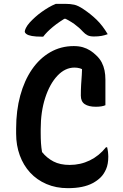

<svg xmlns="http://www.w3.org/2000/svg" viewBox="-20 -960 640 1000"><path d="M333 20Q272 20 222 -1.5Q172 -23 137 -61Q102 -99 83 -151Q64 -203 64 -264V-290Q64 -384 85.5 -462.5Q107 -541 146.5 -598.5Q186 -656 241.5 -688Q297 -720 364 -720Q391 -720 411.5 -714Q432 -708 449.5 -697Q467 -686 482 -671Q500 -654 510 -634.5Q520 -615 524.5 -593Q529 -571 529 -545Q529 -511 529 -477Q529 -443 529 -412Q520 -408 507.5 -406Q495 -404 479 -404Q442 -404 421.5 -417.5Q401 -431 401 -462Q401 -493 402.5 -518Q404 -543 406 -570Q408 -597 407 -630L425 -589Q408 -601 395 -604.5Q382 -608 368 -608Q319 -608 279 -565.5Q239 -523 215.5 -450.5Q192 -378 192 -288V-268Q192 -238 193.5 -214.5Q195 -191 199 -168Q224 -137 258.5 -119Q293 -101 343 -101Q399 -101 447.5 -124.5Q496 -148 532 -193H538Q539 -187 540.5 -181Q542 -175 542.5 -168.5Q543 -162 543.5 -156Q544 -150 544 -144Q544 -105 532.5 -79Q521 -53 505 -37Q487 -19 462.5 -6Q438 7 406 13.5Q374 20 333 20ZM271 -940Q280 -940 287.5 -940Q295 -940 303.5 -940Q312 -940 319 -940Q346 -940 366.5 -935.5Q387 -931 415 -912Q433 -900 450 -886.5Q467 -873 483 -857.5Q499 -842 513.5 -823Q528 -804 541 -782Q525 -776 508.5 -773Q492 -770 469 -770Q448 -770 435.5 -776.5Q423 -783 412 -795Q392 -817 367 -835Q342 -853 295 -876L352 -862Q335 -862 318 -862Q301 -862 284 -862L340 -877Q288 -847 255.5 -820Q223 -793 205 -769H199Q166 -769 146.5 -772.5Q127 -776 118 -782.5Q109 -789 109 -796Q109 -802 115 -814.5Q121 -827 135 -843Q148 -857 163.5 -871Q179 -885 196.5 -897.5Q214 -910 232.5 -921Q251 -932 271 -940Z"/></svg>

Font: Recursive Casual SemiBold
Style: Regular
Weight: 600
Version: Version 1.047